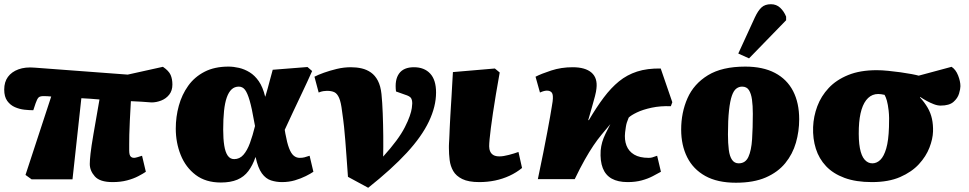

<svg xmlns="http://www.w3.org/2000/svg" viewBox="-36 -850 4596 911"><path d="M498 14Q438 14 414 -13Q390 -40 390 -72Q390 -89 393.5 -121Q397 -153 407.5 -214Q418 -275 436 -378Q414 -380 392.5 -381.5Q371 -383 350 -384L308 1H114L85 -20L207 -392Q198 -393 189 -393.5Q180 -394 171 -394Q153 -394 146.5 -387Q140 -380 133 -360L122 -327Q103 -327 80 -329.5Q57 -332 35 -341.5Q13 -351 -1.5 -371Q-16 -391 -16 -425Q-16 -461 1.5 -485Q19 -509 51.5 -521Q84 -533 129 -529L570 -496L737 -533Q765 -514 773.5 -494.5Q782 -475 782 -449Q782 -420 767 -401Q752 -382 729 -373Q706 -364 683 -364Q660 -366 634.5 -367.5Q609 -369 585 -370Q582 -316 580 -277Q578 -238 577.5 -210.5Q577 -183 577 -165.5Q577 -148 577 -135Q577 -125 579 -117Q581 -109 586.5 -105Q592 -101 600 -101Q605 -101 615.5 -104Q626 -107 638 -111L656 -35Q643 -26 620 -14Q597 -2 566.5 6Q536 14 498 14Z M1012 16Q940 16 892.5 -20Q845 -56 821.5 -114.5Q798 -173 798 -240Q798 -296 812.5 -348.5Q827 -401 857 -443Q887 -485 934.5 -509.5Q982 -534 1048 -534Q1072 -534 1098 -528Q1124 -522 1148.5 -507Q1173 -492 1192 -464.5Q1211 -437 1222 -392H1223Q1229 -411 1234 -430Q1239 -449 1245 -471Q1251 -493 1258 -519L1423 -532L1445 -513Q1421 -459 1398 -411Q1375 -363 1354.5 -319Q1334 -275 1315 -234L1318 -216Q1326 -172 1335.5 -147Q1345 -122 1357.5 -111.5Q1370 -101 1386 -101Q1399 -101 1408.5 -103.5Q1418 -106 1433 -111L1451 -35Q1438 -26 1415 -14.5Q1392 -3 1363.5 5.5Q1335 14 1302 14Q1275 14 1250 6Q1225 -2 1206.5 -27.5Q1188 -53 1177 -104H1176Q1163 -66 1142.5 -38.5Q1122 -11 1090 2.5Q1058 16 1012 16ZM1075 -95Q1101 -95 1119 -115.5Q1137 -136 1150 -171.5Q1163 -207 1174 -252L1170 -273Q1159 -337 1148.5 -373Q1138 -409 1126.5 -424Q1115 -439 1097 -439Q1077 -439 1063 -426Q1049 -413 1040 -387.5Q1031 -362 1027 -324Q1023 -286 1023 -235Q1023 -191 1028 -159.5Q1033 -128 1044.5 -111.5Q1056 -95 1075 -95Z M1711 41 1615 -11Q1611 -68 1608 -108.5Q1605 -149 1602.5 -182Q1600 -215 1596.5 -248Q1593 -281 1587 -322Q1582 -365 1573 -385.5Q1564 -406 1550.5 -412.5Q1537 -419 1515 -419Q1508 -419 1498 -417.5Q1488 -416 1476 -411L1456 -486Q1473 -495 1501 -505Q1529 -515 1562 -523Q1595 -531 1629 -531Q1656 -531 1680 -525.5Q1704 -520 1724 -506Q1744 -492 1757 -467Q1770 -442 1774 -404Q1778 -365 1780 -312Q1782 -259 1782.5 -205Q1783 -151 1782 -107Q1819 -148 1844.5 -182.5Q1870 -217 1885 -246.5Q1900 -276 1908 -299Q1916 -322 1918 -337.5Q1920 -353 1920 -359Q1920 -376 1914 -385Q1908 -394 1885 -401L1843 -416Q1836 -471 1857.5 -501Q1879 -531 1928 -531Q1977 -531 2005 -501Q2033 -471 2033 -411Q2033 -345 1999 -273.5Q1965 -202 1894 -125Q1823 -48 1711 41Z M2238 14Q2187 14 2157.5 -0.5Q2128 -15 2114.5 -38.5Q2101 -62 2097.5 -90.5Q2094 -119 2094 -147Q2094 -152 2094 -158Q2094 -164 2094.5 -171.5Q2095 -179 2095.5 -188.5Q2096 -198 2096.5 -210Q2097 -222 2097.5 -236Q2098 -250 2099 -267Q2100 -284 2101 -303.5Q2102 -323 2103.5 -345.5Q2105 -368 2106.5 -393.5Q2108 -419 2109.5 -447.5Q2111 -476 2113 -508L2312 -525L2335 -506Q2325 -451 2317 -402.5Q2309 -354 2303 -314Q2297 -274 2293 -242.5Q2289 -211 2287 -189.5Q2285 -168 2285 -156Q2285 -142 2290 -131Q2295 -120 2305.5 -114Q2316 -108 2334 -108Q2352 -108 2378.5 -115Q2405 -122 2424 -129L2441 -53Q2414 -31 2381.5 -16Q2349 -1 2313 6.5Q2277 14 2238 14Z M2942 14Q2896 14 2866.5 -2.5Q2837 -19 2824 -52.5Q2811 -86 2814 -136Q2816 -157 2821.5 -176Q2827 -195 2837 -215.5Q2847 -236 2860 -261Q2839 -236 2819 -212Q2799 -188 2779.5 -159Q2760 -130 2738.5 -92Q2717 -54 2691 0H2516Q2531 -70 2542 -126.5Q2553 -183 2561 -224.5Q2569 -266 2574 -295.5Q2579 -325 2582 -343Q2585 -361 2586 -368Q2590 -400 2582.5 -410Q2575 -420 2559 -420Q2553 -420 2545 -418Q2537 -416 2526 -411L2505 -486Q2532 -500 2579.5 -515.5Q2627 -531 2681 -531Q2741 -531 2770.5 -505.5Q2800 -480 2794 -430Q2793 -417 2787 -393.5Q2781 -370 2772.5 -341Q2764 -312 2755 -280H2758Q2794 -341 2828.5 -387Q2863 -433 2901 -464Q2939 -495 2987 -510.5Q3035 -526 3099 -525L3154 -365L3147 -346Q3098 -348 3056 -339Q3014 -330 2986 -316.5Q2958 -303 2947 -292Q2941 -278 2938 -268Q2935 -258 2933.5 -247.5Q2932 -237 2930 -222Q2926 -187 2936.5 -159.5Q2947 -132 2973 -116.5Q2999 -101 3042 -101Q3051 -101 3058.5 -103Q3066 -105 3082 -111L3100 -35Q3084 -26 3061 -14Q3038 -2 3008.5 6Q2979 14 2942 14Z M3456 17Q3368 17 3310.5 -15Q3253 -47 3224.5 -104Q3196 -161 3196 -235Q3196 -316 3226 -384Q3256 -452 3323 -493Q3390 -534 3500 -534Q3584 -534 3641 -504Q3698 -474 3727 -418Q3756 -362 3756 -284Q3756 -227 3740.5 -173Q3725 -119 3690 -76Q3655 -33 3597.5 -8Q3540 17 3456 17ZM3469 -75Q3501 -75 3515 -105.5Q3529 -136 3532.5 -189.5Q3536 -243 3536 -310Q3536 -349 3532 -377.5Q3528 -406 3517.5 -422.5Q3507 -439 3485 -439Q3470 -439 3457.5 -429.5Q3445 -420 3436.5 -395.5Q3428 -371 3423 -326Q3418 -281 3418 -212Q3418 -170 3422 -139Q3426 -108 3437.5 -91.5Q3449 -75 3469 -75ZM3518 -573 3467 -596 3546 -768Q3561 -800 3577.5 -815Q3594 -830 3622 -830Q3648 -830 3666 -813Q3684 -796 3694 -771V-754Z M4101 14Q4025 14 3971 -6Q3917 -26 3883.5 -61.5Q3850 -97 3835 -144.5Q3820 -192 3822 -247Q3824 -298 3842 -346Q3860 -394 3896 -432.5Q3932 -471 3988.5 -494Q4045 -517 4124 -517Q4148 -517 4178 -514Q4208 -511 4237 -507Q4266 -503 4289.5 -498.5Q4313 -494 4323 -491L4479 -533Q4499 -520 4510 -492Q4521 -464 4521 -441Q4521 -428 4514.5 -406Q4508 -384 4488 -366.5Q4468 -349 4427 -349Q4412 -349 4395 -355.5Q4378 -362 4361.5 -371Q4345 -380 4330 -390L4329 -388Q4351 -364 4365.5 -339Q4380 -314 4386 -286Q4392 -258 4391 -226Q4390 -191 4374 -149.5Q4358 -108 4324 -71Q4290 -34 4235 -10Q4180 14 4101 14ZM4103 -75Q4124 -75 4141 -91.5Q4158 -108 4169 -145.5Q4180 -183 4182 -247Q4184 -294 4180.5 -324.5Q4177 -355 4172 -372.5Q4167 -390 4161 -400Q4151 -402 4144.5 -403Q4138 -404 4131 -404Q4103 -404 4083 -385Q4063 -366 4052 -330.5Q4041 -295 4039 -243Q4037 -184 4044 -147Q4051 -110 4066.5 -92.5Q4082 -75 4103 -75Z"/></svg>

Font: Literata Black
Style: Italic
Weight: 900
Italic angle: -2°
Designer: Latin by Veronika Burian and Jose Scaglione. Greek by Irene Vlachou. Cyrillic by Vera Evstafieva
Foundry: TypeTogether
Version: Version 3.002